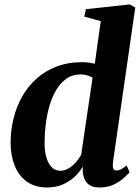

<svg xmlns="http://www.w3.org/2000/svg" viewBox="-20 -837 634 868"><path d="M490.5 -102Q488.5 -84.5 492.2 -75.2Q496 -66 506.5 -66Q515 -66 525.8 -71Q536.5 -76 552.5 -89L566 -58.5Q558 -49 540 -32.5Q522 -16 494.5 -2.8Q467 10.5 430.5 10.5Q391.5 10.5 373.8 -9.5Q356 -29.5 354 -63L354.5 -84Q342 -62 319.5 -40Q297 -18 265.5 -3.8Q234 10.5 193 10.5Q138 10.5 101 -16.2Q64 -43 46 -88.8Q28 -134.5 28 -192Q28 -246.5 40.8 -299.5Q53.5 -352.5 79.2 -398.8Q105 -445 144 -480.5Q183 -516 235.2 -536Q287.5 -556 353.5 -556Q367 -556 381.5 -554Q396 -552 408.5 -549L435.5 -741.5L361 -762L368.5 -795.5L567 -817L591.5 -803ZM398.5 -485.5Q389 -492 375.2 -496.2Q361.5 -500.5 345 -500.5Q307.5 -500.5 280 -481Q252.5 -461.5 233.5 -429Q214.5 -396.5 203 -356Q191.5 -315.5 186.5 -272.5Q181.5 -229.5 181.5 -190.5Q181.5 -150.5 190.5 -122.5Q199.5 -94.5 215.2 -79.8Q231 -65 252 -65Q272 -65 290.2 -75.8Q308.5 -86.5 323.2 -103.5Q338 -120.5 347 -137.5Z"/></svg>

Font: Merriweather 48pt ExtraBold
Style: Italic
Weight: 800
Italic angle: -7.8°
Version: Version 2.101